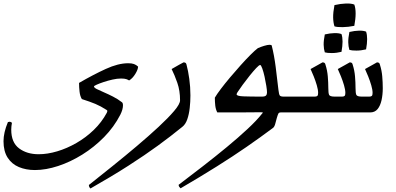

<svg xmlns="http://www.w3.org/2000/svg" viewBox="-60 -640 2256 1093"><path d="M675 -182Q669 -186 659 -189.5Q649 -193 629 -193Q607 -193 580.5 -187Q554 -181 530 -173Q506 -165 490.5 -158Q475 -151 475 -148Q475 -141 491 -133Q507 -125 531.5 -114.5Q556 -104 583.5 -90Q611 -76 634 -58Q640 -54 640 -40Q640 -17 625 13Q589 83 532.5 140.5Q476 198 408.5 240Q341 282 271 305Q201 328 139 328Q88 328 47.5 311Q7 294 -16.5 257.5Q-40 221 -40 164Q-40 115 -15 55Q-9 53 -5 53Q1 53 8 59Q6 69 5 79Q4 89 4 98Q4 171 48.5 204.5Q93 238 160 238Q210 238 265.5 221.5Q321 205 375 174Q429 143 474 99.5Q519 56 548 2Q550 -3 551 -7Q552 -11 547 -14Q513 -36 483 -48.5Q453 -61 406 -76Q396 -92 393 -117.5Q390 -143 390 -168Q471 -215 542 -247.5Q613 -280 670 -280Q690 -280 702.5 -275.5Q715 -271 726 -261Q726 -245 710.5 -219.5Q695 -194 675 -182Z M978 82Q913 135 839 189Q765 243 671.5 303Q578 363 455 433Q446 425 446 413Q509 363 580 306Q651 249 719 191.5Q787 134 842.5 82.5Q898 31 931.5 -8.5Q965 -48 965 -69Q965 -124 949.5 -168.5Q934 -213 917 -247Q940 -261 959 -271Q978 -281 985 -285Q994 -285 997.5 -281Q1001 -277 1002 -271Q1011 -238 1017.5 -191.5Q1024 -145 1024 -97Q1024 -61 1020 -25Q1016 11 1006 39.5Q996 68 978 82Z M1460 -114Q1460 -126 1456 -151.5Q1452 -177 1446 -204Q1440 -231 1433 -250.5Q1426 -270 1421 -270Q1415 -270 1398.5 -252.5Q1382 -235 1361.5 -209.5Q1341 -184 1322 -158Q1303 -132 1292 -115Q1287 -107 1287 -103Q1287 -93 1326 -91.5Q1365 -90 1431 -90Q1449 -90 1454.5 -96.5Q1460 -103 1460 -114ZM1525 -129Q1528 -102 1533 -96Q1538 -90 1555 -90H1625V0H1538Q1528 0 1524.5 7Q1521 14 1516 31Q1511 52 1506 68Q1501 84 1493 89Q1422 142 1344 196Q1266 250 1173.5 308Q1081 366 968 432Q963 427 960 423Q957 419 957 412Q1023 362 1094 307Q1165 252 1231 197.5Q1297 143 1349.5 94Q1402 45 1431 8Q1436 3 1436 1Q1436 -1 1424 -1Q1355 0 1298.5 0Q1242 0 1177 0Q1168 -17 1165.5 -38.5Q1163 -60 1163 -84Q1174 -103 1197 -133.5Q1220 -164 1249.5 -199Q1279 -234 1309.5 -268Q1340 -302 1366 -328Q1392 -354 1408 -366Q1424 -373 1443.5 -379Q1463 -385 1475 -385Q1486 -385 1487 -380Q1501 -325 1509.5 -258Q1518 -191 1525 -129Z M2103 -271Q2113 -240 2116 -205.5Q2119 -171 2119 -138Q2119 -101 2112 -69.5Q2105 -38 2089.5 -19Q2074 0 2047 0H1585V-90H1732Q1742 -90 1746.5 -94Q1751 -98 1751 -111Q1751 -129 1743.5 -154.5Q1736 -180 1726 -205Q1716 -230 1708 -247Q1728 -258 1748.5 -269.5Q1769 -281 1776 -285Q1785 -285 1788.5 -281Q1792 -277 1793 -271Q1803 -240 1806 -205.5Q1809 -171 1809 -138Q1809 -110 1813.5 -100Q1818 -90 1846 -90H1887Q1897 -90 1901.5 -94Q1906 -98 1906 -111Q1906 -129 1898.5 -154.5Q1891 -180 1881 -205Q1871 -230 1863 -247Q1883 -258 1903.5 -269.5Q1924 -281 1931 -285Q1940 -285 1943.5 -281Q1947 -277 1948 -271Q1958 -240 1961 -205.5Q1964 -171 1964 -138Q1964 -110 1968.5 -100Q1973 -90 2001 -90H2042Q2052 -90 2056.5 -94Q2061 -98 2061 -111Q2061 -129 2053.5 -154.5Q2046 -180 2036 -205Q2026 -230 2018 -247Q2038 -258 2058.5 -269.5Q2079 -281 2086 -285Q2095 -285 2098.5 -281Q2102 -277 2103 -271ZM1844 -490Q1837 -512 1836.5 -540.5Q1836 -569 1844 -611Q1879 -619 1909.5 -620Q1940 -621 1957 -614Q1972 -573 1957 -493Q1923 -486 1891 -485.5Q1859 -485 1844 -490ZM1789 -342Q1783 -361 1782.5 -385Q1782 -409 1789 -444Q1819 -451 1844 -451.5Q1869 -452 1884 -446Q1896 -411 1884 -345Q1856 -338 1829 -338Q1802 -338 1789 -342ZM1929 -356Q1923 -375 1922.5 -399Q1922 -423 1929 -458Q1959 -465 1984 -465.5Q2009 -466 2024 -460Q2036 -425 2024 -359Q1996 -352 1969 -352Q1942 -352 1929 -356Z"/></svg>

Font: Ruwudu
Style: Regular
Weight: 400
Designer: Becca Hirsbrunner Spalinger
Foundry: SIL International
Version: Version 3.000